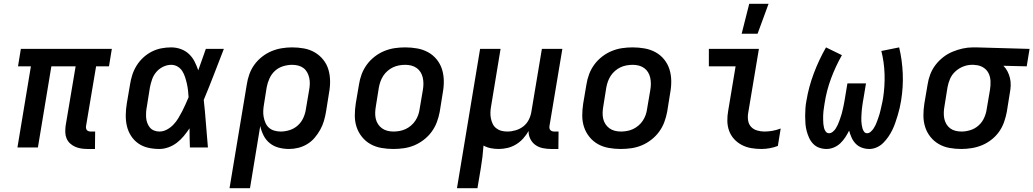

<svg xmlns="http://www.w3.org/2000/svg" viewBox="-20 -778 5452 1013"><path d="M481 8H442Q425 8 408.5 5.5Q392 3 377 -3.5Q362 -10 350 -21Q338 -32 331.5 -47Q325 -62 324.5 -79Q324 -96 326 -113L379 -428H251L180 0H72L143 -428H75L90 -520H570L555 -428H487L434 -113Q433 -107 434 -101.5Q435 -96 438 -92Q441 -88 447 -86Q453 -84 458 -84H482Z M821 8Q790 8 761.5 1.5Q733 -5 710 -21Q687 -37 671.5 -61Q656 -85 649.5 -113Q643 -141 643.5 -171.5Q644 -202 649 -232L666 -332Q670 -358 678 -383Q686 -408 700.5 -431.5Q715 -455 735.5 -474Q756 -493 780.5 -505.5Q805 -518 831 -523Q857 -528 883 -528Q910 -528 934.5 -519Q959 -510 977 -493Q995 -476 1006.5 -453.5Q1018 -431 1026 -407Q1036 -435 1046 -463.5Q1056 -492 1066 -520H1161Q1135 -453 1109 -385.5Q1083 -318 1055 -251Q1062 -189 1066.5 -126Q1071 -63 1077 0H982Q981 -25 980.5 -50.5Q980 -76 980 -101Q966 -80 949.5 -60Q933 -40 912.5 -24.5Q892 -9 868 -0.5Q844 8 821 8ZM821 -84Q841 -84 860 -94Q879 -104 894 -119.5Q909 -135 920 -153Q931 -171 940.5 -189.5Q950 -208 958.5 -227Q967 -246 975 -265Q974 -283 972 -301Q970 -319 966 -336.5Q962 -354 956.5 -371Q951 -388 942 -402.5Q933 -417 917.5 -426.5Q902 -436 883 -436Q862 -436 841 -426Q820 -416 805 -398.5Q790 -381 782.5 -359.5Q775 -338 771 -317L755 -217Q752 -202 751 -187Q750 -172 751 -157.5Q752 -143 757 -129.5Q762 -116 770.5 -105.5Q779 -95 792.5 -89.5Q806 -84 821 -84Z M1191 215 1282 -332Q1286 -359 1295.5 -386Q1305 -413 1322 -436.5Q1339 -460 1362.5 -478.5Q1386 -497 1412.5 -508Q1439 -519 1466.5 -523.5Q1494 -528 1521 -528Q1553 -528 1583.5 -522.5Q1614 -517 1640 -502Q1666 -487 1685 -463.5Q1704 -440 1712.5 -411.5Q1721 -383 1721.5 -351.5Q1722 -320 1716 -288L1700 -188Q1696 -164 1689 -140Q1682 -116 1669.5 -93.5Q1657 -71 1640 -51Q1623 -31 1600.5 -17.5Q1578 -4 1553.5 2Q1529 8 1505 8Q1477 8 1450.5 1Q1424 -6 1403.5 -22.5Q1383 -39 1371 -62.5Q1359 -86 1353 -113L1299 215ZM1461 -84Q1484 -84 1508 -91.5Q1532 -99 1551 -116Q1570 -133 1580.5 -156.5Q1591 -180 1594 -203L1611 -303Q1614 -319 1614.5 -335.5Q1615 -352 1611.5 -367.5Q1608 -383 1600.5 -396.5Q1593 -410 1581 -419Q1569 -428 1553.5 -432Q1538 -436 1521 -436Q1498 -436 1473.5 -428.5Q1449 -421 1430.5 -404Q1412 -387 1401.5 -363.5Q1391 -340 1387 -317L1373 -229Q1370 -212 1369 -195Q1368 -178 1371 -161.5Q1374 -145 1380.5 -130Q1387 -115 1398.5 -104.5Q1410 -94 1426.5 -89Q1443 -84 1461 -84Z M2055 8Q2023 8 1992 2.5Q1961 -3 1935 -17.5Q1909 -32 1890 -55.5Q1871 -79 1861.5 -107.5Q1852 -136 1852 -168Q1852 -200 1857 -232L1874 -332Q1878 -359 1888 -386Q1898 -413 1915.5 -437Q1933 -461 1957 -479.5Q1981 -498 2008 -509Q2035 -520 2062.5 -524Q2090 -528 2118 -528Q2150 -528 2181 -522.5Q2212 -517 2238.5 -502.5Q2265 -488 2284 -464.5Q2303 -441 2312 -412.5Q2321 -384 2321.5 -352Q2322 -320 2316 -288L2300 -188Q2295 -161 2285 -134Q2275 -107 2257.5 -83Q2240 -59 2216 -40.5Q2192 -22 2165.5 -11Q2139 0 2111 4Q2083 8 2055 8ZM2056 -84Q2072 -84 2088.5 -87Q2105 -90 2120 -97Q2135 -104 2148.5 -115.5Q2162 -127 2171.5 -141.5Q2181 -156 2186.5 -171.5Q2192 -187 2194 -203L2211 -303Q2214 -320 2214 -336.5Q2214 -353 2210.5 -368.5Q2207 -384 2199 -397Q2191 -410 2178.5 -419Q2166 -428 2150.5 -432Q2135 -436 2118 -436Q2102 -436 2085.5 -433Q2069 -430 2054 -423Q2039 -416 2025.5 -404.5Q2012 -393 2002.5 -378.5Q1993 -364 1987.5 -348.5Q1982 -333 1979 -317L1963 -217Q1960 -200 1959.5 -183.5Q1959 -167 1962.5 -151.5Q1966 -136 1974.5 -123Q1983 -110 1995.5 -101Q2008 -92 2023.5 -88Q2039 -84 2056 -84Z M2391 215 2513 -520H2621L2571 -217Q2568 -201 2567.5 -185Q2567 -169 2570 -153.5Q2573 -138 2579.5 -124.5Q2586 -111 2598 -101.5Q2610 -92 2625 -88Q2640 -84 2657 -84Q2678 -84 2700.5 -90.5Q2723 -97 2741.5 -111.5Q2760 -126 2770.5 -147.5Q2781 -169 2784 -191L2839 -520H2947L2879 -113Q2878 -107 2879 -101.5Q2880 -96 2883.5 -92Q2887 -88 2892.5 -86Q2898 -84 2904 -84H2927L2926 8H2888Q2865 8 2843.5 3.5Q2822 -1 2805 -13Q2788 -25 2778 -45Q2768 -65 2769 -87Q2757 -66 2740.5 -47.5Q2724 -29 2702.5 -16Q2681 -3 2657.5 2.5Q2634 8 2611 8Q2590 8 2569.5 4Q2549 0 2531 -10Q2529 20 2525.5 49Q2522 78 2517 108L2499 215Z M3255 8Q3223 8 3192 2.5Q3161 -3 3135 -17.5Q3109 -32 3090 -55.5Q3071 -79 3061.5 -107.5Q3052 -136 3052 -168Q3052 -200 3057 -232L3074 -332Q3078 -359 3088 -386Q3098 -413 3115.5 -437Q3133 -461 3157 -479.5Q3181 -498 3208 -509Q3235 -520 3262.5 -524Q3290 -528 3318 -528Q3350 -528 3381 -522.5Q3412 -517 3438.5 -502.5Q3465 -488 3484 -464.5Q3503 -441 3512 -412.5Q3521 -384 3521.5 -352Q3522 -320 3516 -288L3500 -188Q3495 -161 3485 -134Q3475 -107 3457.5 -83Q3440 -59 3416 -40.5Q3392 -22 3365.5 -11Q3339 0 3311 4Q3283 8 3255 8ZM3256 -84Q3272 -84 3288.5 -87Q3305 -90 3320 -97Q3335 -104 3348.5 -115.5Q3362 -127 3371.5 -141.5Q3381 -156 3386.5 -171.5Q3392 -187 3394 -203L3411 -303Q3414 -320 3414 -336.5Q3414 -353 3410.5 -368.5Q3407 -384 3399 -397Q3391 -410 3378.5 -419Q3366 -428 3350.5 -432Q3335 -436 3318 -436Q3302 -436 3285.5 -433Q3269 -430 3254 -423Q3239 -416 3225.5 -404.5Q3212 -393 3202.5 -378.5Q3193 -364 3187.5 -348.5Q3182 -333 3179 -317L3163 -217Q3160 -200 3159.5 -183.5Q3159 -167 3162.5 -151.5Q3166 -136 3174.5 -123Q3183 -110 3195.5 -101Q3208 -92 3223.5 -88Q3239 -84 3256 -84Z M3997 8Q3970 8 3943.5 3.5Q3917 -1 3894 -13Q3871 -25 3853.5 -44Q3836 -63 3827 -87.5Q3818 -112 3817.5 -139.5Q3817 -167 3822 -194L3861 -428H3720V-520H3984L3927 -179Q3924 -159 3927.5 -140Q3931 -121 3943.5 -108Q3956 -95 3975 -89.5Q3994 -84 4013 -84Q4035 -84 4056.5 -88Q4078 -92 4099 -100L4084 -8Q4063 0 4041 4Q4019 8 3997 8ZM3893 -600 3933 -758H4035L3977 -600Z M4341 8Q4321 8 4302.5 1.5Q4284 -5 4270.5 -19Q4257 -33 4249 -50.5Q4241 -68 4236 -87Q4231 -106 4229.5 -126Q4228 -146 4228 -166Q4228 -186 4229.5 -207Q4231 -228 4235 -248Q4247 -320 4273.5 -390.5Q4300 -461 4338 -528L4422 -487Q4388 -427 4364.5 -363.5Q4341 -300 4331 -235Q4329 -224 4327.5 -212.5Q4326 -201 4324.5 -190Q4323 -179 4323 -168Q4323 -157 4323 -146Q4323 -135 4324 -124.5Q4325 -114 4327.5 -103.5Q4330 -93 4336.5 -84Q4343 -75 4354 -75Q4364 -75 4373.5 -82.5Q4383 -90 4389 -99.5Q4395 -109 4399.5 -118.5Q4404 -128 4407.5 -138Q4411 -148 4414.5 -158Q4418 -168 4421 -178.5Q4424 -189 4426 -199Q4428 -209 4430.5 -219Q4433 -229 4434.5 -239.5Q4436 -250 4438 -260L4451 -338H4549L4536 -260Q4534 -250 4532.5 -240Q4531 -230 4529.5 -219.5Q4528 -209 4527 -199Q4526 -189 4525.5 -179Q4525 -169 4524.5 -159Q4524 -149 4524.5 -139Q4525 -129 4526.5 -119.5Q4528 -110 4530.5 -100.5Q4533 -91 4539 -83Q4545 -75 4555 -75Q4565 -75 4574 -83Q4583 -91 4589 -100Q4595 -109 4599.5 -118.5Q4604 -128 4607.5 -138Q4611 -148 4614.5 -158Q4618 -168 4621 -178Q4624 -188 4626 -198Q4628 -208 4630.5 -218Q4633 -228 4635 -238Q4637 -248 4639 -259Q4649 -323 4647 -386.5Q4645 -450 4630 -509L4724 -528Q4740 -461 4743 -389.5Q4746 -318 4734 -246Q4731 -227 4726.5 -207.5Q4722 -188 4716 -168.5Q4710 -149 4703.5 -130Q4697 -111 4688 -92.5Q4679 -74 4667 -56.5Q4655 -39 4640 -24Q4625 -9 4605.5 -0.5Q4586 8 4567 8Q4546 8 4527 1Q4508 -6 4494.5 -20Q4481 -34 4473 -52Q4465 -70 4460 -89Q4451 -71 4440 -54Q4429 -37 4414 -22.5Q4399 -8 4379.5 0Q4360 8 4341 8Z M5052 8Q5020 8 4989.5 2.5Q4959 -3 4933 -18Q4907 -33 4888.5 -56.5Q4870 -80 4861 -108.5Q4852 -137 4852 -168.5Q4852 -200 4857 -232L4874 -332Q4878 -359 4888 -385.5Q4898 -412 4915.5 -435Q4933 -458 4956 -476Q4979 -494 5005.5 -505Q5032 -516 5059 -522Q5086 -528 5113 -528H5131L5412 -520L5397 -428L5274 -431Q5287 -418 5295.5 -401.5Q5304 -385 5308.5 -366.5Q5313 -348 5312.5 -328Q5312 -308 5308 -288L5292 -188Q5287 -161 5277.5 -134Q5268 -107 5251.5 -83.5Q5235 -60 5211.5 -41.5Q5188 -23 5161.5 -12Q5135 -1 5107 3.5Q5079 8 5052 8ZM5053 -84Q5076 -84 5100 -91.5Q5124 -99 5143 -116Q5162 -133 5172.5 -156.5Q5183 -180 5186 -203L5203 -303Q5207 -326 5206 -349.5Q5205 -373 5195.5 -392Q5186 -411 5167 -422.5Q5148 -434 5125 -435L5116 -436H5108Q5085 -436 5062 -427Q5039 -418 5020.5 -401Q5002 -384 4992.5 -362Q4983 -340 4979 -317L4963 -217Q4960 -201 4959.5 -184.5Q4959 -168 4962 -152.5Q4965 -137 4973 -123.5Q4981 -110 4993 -101Q5005 -92 5020.5 -88Q5036 -84 5053 -84Z"/></svg>

Font: Iosevka SmBd Ex Obl
Style: Regular
Weight: 600
Width: 7
Italic angle: -9°
Monospace: yes
Designer: Belleve Invis
Foundry: Belleve Invis
Version: Version 32.5.0; ttfautohint (v1.8.4)